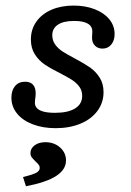

<svg xmlns="http://www.w3.org/2000/svg" viewBox="-20 -446 467 685"><path d="M20.7 -97.4Q20.7 -123.7 33.8 -139.1Q46.9 -154.5 69.4 -154.5Q87.9 -154.5 97.6 -144Q107.3 -133.6 107.3 -112.9Q107.3 -107.7 106.8 -102.6Q106.3 -97.4 105.4 -92.3Q105.3 -88.2 104.9 -85.7Q104.5 -83.2 104.5 -79.2Q104.5 -67.4 112.5 -59.4Q120.5 -51.5 136.5 -47.5Q152.5 -43.5 176.3 -43.5Q222.8 -43.5 248 -59.2Q273.2 -74.9 273.2 -103.9Q273.2 -122.9 262.8 -137Q252.3 -151.1 236.3 -161.3Q220.3 -171.5 192.9 -185.5Q159.7 -202.2 139.1 -216.2Q118.6 -230.1 104.4 -252Q90.2 -274 90.2 -305.2Q90.2 -341.1 109.6 -368.6Q129 -396.2 163.6 -411.2Q198.1 -426.1 242.7 -426.1Q284.6 -426.1 317.9 -413.1Q351.2 -400.2 370.1 -377.1Q388.9 -354 388.9 -324.8Q388.9 -301.6 377 -287.1Q365.1 -272.6 345.7 -272.6Q329.1 -272.6 318.7 -283.2Q308.4 -293.8 308.4 -310.8Q308.4 -315.2 308.6 -318.1Q308.8 -321 309 -325.2Q309.2 -327.9 309.3 -329.4Q309.4 -330.9 309.4 -333.4Q309.4 -352.2 293.2 -361.7Q277 -371.3 244.4 -371.3Q206.2 -371.3 186.4 -357.8Q166.5 -344.4 166.5 -320.5Q166.5 -301.5 176.9 -287.1Q187.4 -272.6 203 -262.5Q218.7 -252.3 246.8 -237.5Q280.7 -219.4 300.9 -205.5Q321.1 -191.5 335.2 -169.7Q349.4 -147.8 349.4 -117.3Q349.4 -79.8 327.7 -50.4Q305.9 -20.9 267 -4.8Q228.1 11.3 178.9 11.3Q132.9 11.3 96.9 -2.5Q60.8 -16.2 40.8 -41Q20.7 -65.7 20.7 -97.4ZM121.8 153.2Q121.8 146.8 118.2 142Q114.6 137.2 106.5 129.8Q96.9 120.3 92.8 114.6Q88.7 108.9 88.7 99.9Q88.7 83.5 103.6 72.4Q118.6 61.3 141.8 61.3Q173.1 61.3 194.3 80.1Q215.5 99 215.5 126.5Q215.5 159.1 180.2 181.9Q144.9 204.7 72.6 218.5L62.1 185.5Q96 177.4 108.9 170.6Q121.8 163.7 121.8 153.2Z"/></svg>

Font: Playfair Micro SmCond SmLight
Style: Italic
Weight: 360
Width: 4
Italic angle: -15.6°
Designer: Claus Eggers Sørensen
Foundry: Claus Eggers Sørensen
Version: Version 2.203;Glyphs 3.3 (3326)